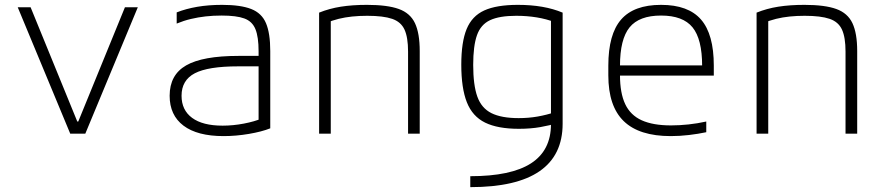

<svg xmlns="http://www.w3.org/2000/svg" viewBox="-20 -550 3640 790"><path d="M269 0 53 -520H106L298 -50H302L494 -520H547L331 0Z M900 10Q792 10 735 -33Q678 -76 678 -156Q678 -242 746 -281Q814 -320 961 -320H1066V-277H960Q836 -277 781.5 -248.5Q727 -220 727 -156Q727 -97 770.5 -65Q814 -33 896 -33Q939 -33 983.5 -41.5Q1028 -50 1058 -63L1044 -35V-339Q1044 -398 1031 -430Q1018 -462 985.5 -474Q953 -486 892 -486Q857 -486 826 -482.5Q795 -479 765.5 -472Q736 -465 707 -453V-499Q745 -514 791.5 -522Q838 -530 894 -530Q970 -530 1013.5 -513Q1057 -496 1074.5 -454.5Q1092 -413 1092 -340V-22Q1057 -8 1004 1Q951 10 900 10Z M1293 -498Q1335 -515 1382.5 -522.5Q1430 -530 1490 -530Q1574 -530 1621 -513Q1668 -496 1687.5 -454.5Q1707 -413 1707 -340V0H1659V-338Q1659 -396 1644.5 -428Q1630 -460 1593.5 -472.5Q1557 -485 1491 -485Q1458 -485 1429 -482Q1400 -479 1373.5 -472.5Q1347 -466 1318 -454L1341 -486V0H1293Z M1915 175Q2083 175 2165 122Q2247 69 2247 -39V-489L2265 -458Q2228 -472 2188 -478.5Q2148 -485 2104 -485Q2035 -485 1996.5 -467Q1958 -449 1942.5 -405Q1927 -361 1927 -283Q1927 -200 1944 -152.5Q1961 -105 2002 -84.5Q2043 -64 2114 -64Q2155 -64 2192 -70.5Q2229 -77 2265 -89L2274 -44Q2243 -34 2203 -27Q2163 -20 2115 -20Q2028 -20 1976 -45.5Q1924 -71 1901 -129Q1878 -187 1878 -284Q1878 -377 1900 -430.5Q1922 -484 1972.5 -507Q2023 -530 2111 -530Q2219 -530 2295 -498V-41Q2295 89 2200 154.5Q2105 220 1915 220Z M2740 10Q2610 10 2546.5 -51.5Q2483 -113 2483 -240V-280Q2483 -409 2535.5 -469.5Q2588 -530 2700 -530Q2812 -530 2864.5 -469.5Q2917 -409 2917 -280V-239H2509V-281H2886L2869 -265V-279Q2869 -389 2829.5 -437.5Q2790 -486 2700 -486Q2610 -486 2570.5 -437.5Q2531 -389 2531 -279V-241Q2531 -167 2552.5 -121.5Q2574 -76 2620.5 -55Q2667 -34 2741 -34Q2776 -34 2813 -38Q2850 -42 2886 -50V-6Q2853 1 2815 5.5Q2777 10 2740 10Z M3093 -498Q3135 -515 3182.5 -522.5Q3230 -530 3290 -530Q3374 -530 3421 -513Q3468 -496 3487.5 -454.5Q3507 -413 3507 -340V0H3459V-338Q3459 -396 3444.5 -428Q3430 -460 3393.5 -472.5Q3357 -485 3291 -485Q3258 -485 3229 -482Q3200 -479 3173.5 -472.5Q3147 -466 3118 -454L3141 -486V0H3093Z"/></svg>

Font: M PLUS Code Latin Expanded Light
Style: Regular
Weight: 300
Width: 7
Designer: Coji Morishita
Foundry: UNDERFOREST DESIGN
Version: Version 1.002; ttfautohint (v1.8.3)